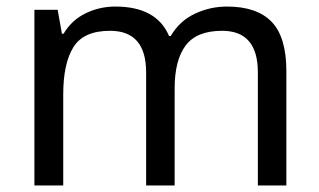

<svg xmlns="http://www.w3.org/2000/svg" viewBox="-20 -566 975 586"><path d="M673 -546Q764 -546 809 -499.5Q854 -453 854 -349V0H767V-345Q767 -472 658 -472Q580 -472 546.5 -427Q513 -382 513 -296V0H426V-345Q426 -472 316 -472Q235 -472 204 -422Q173 -372 173 -278V0H85V-536H156L169 -463H174Q199 -505 241.5 -525.5Q284 -546 332 -546Q458 -546 496 -456H501Q528 -502 574.5 -524Q621 -546 673 -546Z"/></svg>

Font: Noto Sans Medefaidrin
Style: Regular
Weight: 400
Designer: Dalton Maag Ltd
Foundry: Dalton Maag Ltd
Version: Version 1.002; ttfautohint (v1.8.4.7-5d5b)